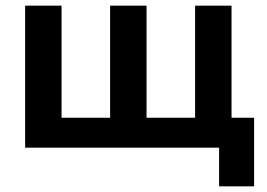

<svg xmlns="http://www.w3.org/2000/svg" viewBox="-20 -523 944 680"><path d="M69 0V-503H198V-22L147 -106H424L370 -22V-503H499V-22L466 -106H746L671 -22V-503H800V0ZM756 137V-106H880V137Z"/></svg>

Font: Wix Madefor Display
Style: Bold
Weight: 700
Designer: Dalton Maag Ltd
Foundry: Dalton Maag Ltd
Version: Version 3.100